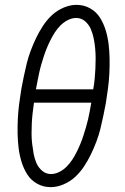

<svg xmlns="http://www.w3.org/2000/svg" viewBox="-20 -763 515 791"><path d="M189 8Q158 8 132.5 -6.5Q107 -21 92 -45Q77 -69 68.5 -97Q60 -125 56.5 -154.5Q53 -184 52.5 -214Q52 -244 53.5 -274.5Q55 -305 59 -335.5Q63 -366 68 -397Q73 -423 78.5 -450Q84 -477 90.5 -503Q97 -529 107 -555.5Q117 -582 129 -607Q141 -632 157 -656.5Q173 -681 194 -700.5Q215 -720 242 -731.5Q269 -743 295 -743Q326 -743 351.5 -728.5Q377 -714 392 -690Q407 -666 415.5 -638Q424 -610 427.5 -580.5Q431 -551 431.5 -521Q432 -491 430.5 -460.5Q429 -430 425 -399.5Q421 -369 416 -338Q411 -312 405.5 -285Q400 -258 393.5 -232Q387 -206 377 -179.5Q367 -153 355 -128Q343 -103 327 -78.5Q311 -54 290 -34.5Q269 -15 242 -3.5Q215 8 189 8ZM128 -395H364Q368 -416 370 -437.5Q372 -459 373 -480Q374 -501 374 -522.5Q374 -544 372 -564.5Q370 -585 366 -605Q362 -625 354 -643.5Q346 -662 330.5 -675.5Q315 -689 294 -689Q277 -689 260 -680.5Q243 -672 229.5 -658.5Q216 -645 206 -629.5Q196 -614 188 -598Q180 -582 173 -565Q166 -548 160.5 -531Q155 -514 150 -497Q145 -480 141.5 -463Q138 -446 134.5 -429Q131 -412 128 -395ZM190 -46Q207 -46 224 -54.5Q241 -63 254.5 -76.5Q268 -90 278 -105.5Q288 -121 296 -137Q304 -153 311 -170Q318 -187 323.5 -204Q329 -221 334 -238Q339 -255 343 -272Q347 -289 350 -306Q353 -323 356 -340H120Q117 -319 114.5 -297.5Q112 -276 111 -255Q110 -234 110 -212.5Q110 -191 112.5 -170.5Q115 -150 118.5 -130Q122 -110 130 -91.5Q138 -73 153.5 -59.5Q169 -46 190 -46Z"/></svg>

Font: Iosevka QP Light
Style: Italic
Weight: 300
Italic angle: -9°
Designer: Belleve Invis
Foundry: Belleve Invis
Version: Version 20.0.0; ttfautohint (v1.8.4)